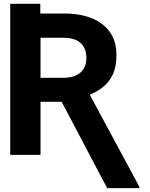

<svg xmlns="http://www.w3.org/2000/svg" viewBox="-20 -797 770 988"><path d="M32.6 -678.1V-777.3H187.3V-678.1ZM32.6 -727.5H308Q392 -727.7 452.8 -702.9Q513.6 -678.1 546.5 -630.4Q579.4 -582.6 579.1 -512.5Q579.4 -453.4 559.7 -412.3Q540 -371.1 504.3 -344.5Q468.7 -318 420.5 -301.2L370.7 -273.2H135L134.4 -396.7H308Q346.4 -396.9 372.3 -409.4Q398.1 -422 411.5 -444.9Q424.9 -467.9 424.6 -498.4Q424.9 -530.9 412 -554.1Q399 -577.3 373.2 -590Q347.4 -602.7 308 -602.7H188.5V0H32.6ZM531.4 171.1 274 -317.2H437.9L697.3 164.5V171.1Z"/></svg>

Font: Inter Tight
Style: Regular
Weight: 400
Designer: Rasmus Andersson
Foundry: rsms
Version: Version 3.002